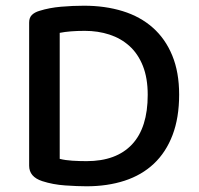

<svg xmlns="http://www.w3.org/2000/svg" viewBox="-20 -640 696 672"><path d="M497 -308Q497 -367 480 -409.5Q463 -452 433 -479Q403 -506 363 -519Q323 -532 277 -532Q224 -532 189 -525V-84Q209 -79 233.5 -77.5Q258 -76 283 -76Q387 -76 442 -134.5Q497 -193 497 -308ZM607 -309Q607 -228 584 -167.5Q561 -107 518.5 -67Q476 -27 416 -7.5Q356 12 283 12Q251 12 208 9Q165 6 128 -6Q82 -21 82 -60V-561Q82 -578 91.5 -587.5Q101 -597 118 -602Q153 -613 194 -616.5Q235 -620 274 -620Q348 -620 409.5 -601Q471 -582 515 -543Q559 -504 583 -445.5Q607 -387 607 -309Z"/></svg>

Font: Baloo Tammudu 2 Medium
Style: Regular
Weight: 500
Designer: Maithili Shingre, Omkar Shende and Ek Type
Foundry: Ek Type
Version: Version 1.640;hotconv 1.0.111;makeotfexe 2.5.65597; ttfautoh